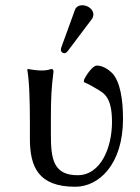

<svg xmlns="http://www.w3.org/2000/svg" viewBox="-20 -702 532 732"><path d="M174 -251C174 -326 176 -368 184 -429C184 -436 181 -439 175 -439C150 -429 115 -434 86 -439L84 -436C92 -393 94 -310 94 -235V-173C94 -66 126 10 267 10C357 10 449 -75 449 -249C449 -323 438 -391 408 -423C394 -437 372 -452 349 -452C333 -452 308 -415 300 -397C300 -397 300 -389 300 -389C325 -378 337 -370 349 -363C376 -347 407 -333 407 -237C407 -139 364 -34 276 -34C183 -34 174 -97 174 -189ZM294 -682C281 -682 270 -676 266 -665L214 -522C213 -519 212 -515 212 -512C212 -505 218 -499 226 -499C230 -499 235 -503 238 -507L330 -629C334 -634 336 -642 336 -647C336 -667 314 -682 294 -682Z"/></svg>

Font: Libertinus Sans
Style: Regular
Weight: 400
Designer: Philipp H. Poll, Khaled Hosny
Foundry: Caleb Maclennan
Version: Version 7.050;RELEASE